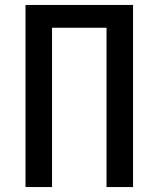

<svg xmlns="http://www.w3.org/2000/svg" viewBox="-20 -755 640 775"><path d="M83 0V-735H517V0H410V-643H190V0Z"/></svg>

Font: Zed Mono Semibold Extended
Style: Regular
Weight: 600
Width: 7
Monospace: yes
Designer: Belleve Invis
Foundry: Belleve Invis
Version: Version 1.0.0; ttfautohint (v1.8.4)